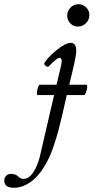

<svg xmlns="http://www.w3.org/2000/svg" viewBox="-176 -619 443 909"><path d="M192.9 -493.2Q171.4 -493.2 156.7 -508.5Q142.1 -523.9 142.1 -544.9Q142.1 -567.4 158 -583.3Q173.8 -599.1 195.8 -599.1Q216.8 -599.1 231.9 -584Q247.1 -568.8 247.1 -547.9Q247.1 -525.4 231 -509.3Q214.8 -493.2 192.9 -493.2ZM2 -168.9Q-2 -170.9 -1.2 -181.6Q-0.5 -192.4 3.9 -205.1Q8.3 -217.8 12.2 -217.8H91.8L112.8 -307.1Q116.2 -324.2 116.2 -331.1Q116.2 -336.9 113.3 -341.1Q110.4 -345.2 106 -345.2Q93.8 -345.2 56.2 -306.2Q50.3 -299.3 40.3 -307.1Q30.3 -314.9 35.2 -323.2Q56.6 -353.5 95.7 -384.8Q134.8 -416 159.2 -416Q185.1 -416 185.1 -377.9Q185.1 -362.3 174.8 -314L151.9 -217.8H233.9Q237.8 -215.8 236.8 -205.1Q235.8 -194.3 231.2 -181.6Q226.6 -168.9 222.2 -168.9H140.1L117.2 -67.9Q106.9 -24.9 99.1 4.2Q91.3 33.2 77.6 73.7Q64 114.3 46.1 147.7Q28.3 181.2 6.8 207Q-19.5 238.3 -49.8 254.2Q-80.1 270 -108.9 270Q-155.8 270 -155.8 236.8Q-155.8 221.7 -146.5 212.9Q-137.2 204.1 -125 204.1Q-102.5 204.1 -90.8 215.8Q-77.1 228 -65.9 228Q-38.6 228 -18.3 196.5Q2 165 12.2 124L80.1 -168.9Z"/></svg>

Font: Junicode SmCond
Style: Italic
Weight: 400
Width: 4
Italic angle: -11°
Designer: Peter S. Baker
Version: Version 2.206